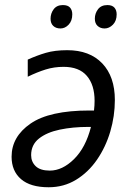

<svg xmlns="http://www.w3.org/2000/svg" viewBox="-20 -748 534 777"><path d="M176.8 9.8Q103 9.8 64.9 -23.2Q26.9 -56.2 26.9 -113.8Q26.9 -194.8 103.5 -247.8Q180.2 -300.8 341.8 -300.8H360.4Q362.8 -321.3 362.8 -339.8Q362.8 -404.3 331.5 -440.9Q300.3 -477.5 237.3 -477.5Q199.2 -477.5 164.8 -466.8Q130.4 -456.1 92.3 -437.5V-506.8Q128.9 -523.4 165.5 -534.2Q202.1 -544.9 252 -544.9Q342.8 -544.9 393.8 -491.5Q444.8 -438 444.8 -343.3Q444.8 -278.3 426.3 -215.6Q407.7 -152.8 372.6 -101.8Q337.4 -50.8 287.8 -20.5Q238.3 9.8 176.8 9.8ZM181.6 -57.6Q232.4 -57.6 279.5 -104Q326.7 -150.4 348.1 -234.4H336.9Q274.4 -234.4 221.9 -223.4Q169.4 -212.4 137.7 -187.3Q106 -162.1 106 -120.1Q106 -93.3 124.5 -75.4Q143.1 -57.6 181.6 -57.6ZM403.3 -632.8Q386.2 -632.8 375 -643.1Q363.8 -653.3 363.8 -672.4Q363.8 -693.8 376.7 -710.7Q389.6 -727.5 414.6 -727.5Q433.6 -727.5 442.9 -717.3Q452.1 -707 452.1 -689.9Q452.1 -663.6 437 -648.2Q421.9 -632.8 403.3 -632.8ZM224.6 -632.8Q206.5 -632.8 195.6 -643.1Q184.6 -653.3 184.6 -672.4Q184.6 -693.8 197.3 -710.7Q210 -727.5 234.4 -727.5Q254.4 -727.5 263.4 -717.3Q272.5 -707 272.5 -689.9Q272.5 -663.6 257.8 -648.2Q243.2 -632.8 224.6 -632.8Z"/></svg>

Font: Open Sans
Style: Italic
Weight: 400
Italic angle: -12°
Designer: Monotype Design Team
Foundry: Monotype Imaging Inc.
Version: Version 3.000; ttfautohint (v1.8.4)